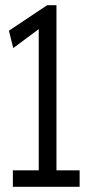

<svg xmlns="http://www.w3.org/2000/svg" viewBox="-20 -720 343 740"><path d="M29.6 0V-63.4H129.3V-607.7L31 -534.7L14.4 -601.7L161.8 -700H197.6V-63.4H286.9V0Z"/></svg>

Font: Georama ExtraCondensed Thin
Style: Regular
Weight: 100
Width: 2
Designer: Jean-Baptiste Levee
Foundry: Production Type
Version: Version 1.001